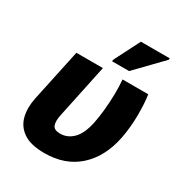

<svg xmlns="http://www.w3.org/2000/svg" viewBox="-182 -904 979 1041"><g transform="rotate(30 307.0 -383.5)"><path d="M246 9Q160 9 114 -22.5Q68 -54 55 -107Q42 -160 56 -225L125 -549H291L221 -217Q211 -172 220 -148.5Q229 -125 267 -125Q313 -125 347.5 -159.5Q382 -194 398 -269Q406 -308 411 -357.5Q416 -407 417 -457.5Q418 -508 414 -549H575Q583 -496 582.5 -420.5Q582 -345 568 -273Q541 -140 458 -65.5Q375 9 246 9ZM315 -606 318 -619 398 -776H579L577 -766L422 -606Z"/></g></svg>

Font: Noto Sans ExtraBold
Style: Italic
Weight: 800
Italic angle: -12°
Designer: Monotype Design Team
Foundry: Monotype Imaging Inc.
Version: Version 2.013; ttfautohint (v1.8.4.7-5d5b)